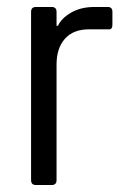

<svg xmlns="http://www.w3.org/2000/svg" viewBox="-20 -530 363 550"><path d="M128 0H83Q69 0 69 -14V-496Q69 -510 83 -510H128Q142 -510 142 -496V-456H146Q156 -478 184 -494Q212 -510 250 -510H289Q302 -510 302 -496V-459Q302 -452 299 -448.5Q296 -445 289 -446H235Q190 -446 166 -419Q142 -392 142 -345V-14Q142 0 128 0Z"/></svg>

Font: Rajdhani Medium
Style: Regular
Weight: 500
Designer: Satya Rajpurohit, Jyotish Sonowal
Foundry: Indian Type Foundry
Version: Version 1.201 February 1, 2022